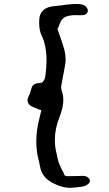

<svg xmlns="http://www.w3.org/2000/svg" viewBox="-20 -795 535 943"><path d="M421.9 93.8Q421.9 106 400.4 116.7L394 119.1L387.7 121.1Q347.7 127.4 323.7 127.4Q317.9 127.4 313 127Q280.8 124.5 241.7 105Q186.5 77.6 177.2 25.4L173.8 8.3L169.9 -8.3Q158.2 -51.8 158.2 -99.6Q158.2 -155.8 174.3 -217.3L178.7 -235.4L183.1 -254.4Q168.9 -257.3 164.6 -259.8L162.6 -260.7L160.2 -262.2Q157.2 -263.7 151.9 -265.6Q115.2 -277.8 115.2 -301.8Q115.2 -312 121.6 -324.2Q126.5 -333.5 130.9 -348.1L133.8 -358.9L137.2 -368.7Q146.5 -387.2 178.7 -387.7L183.1 -388.7L188 -390.6Q195.8 -397.5 199.7 -408.7Q202.1 -415.5 203.6 -428.7Q208.5 -465.8 208.5 -498.5Q208.5 -571.3 184.1 -621.1Q172.4 -646 172.4 -682.6Q172.4 -690.9 172.9 -700.2Q176.8 -759.3 248.5 -765.1Q262.7 -766.6 280.8 -768.6L309.1 -772.5Q333 -775.4 354.5 -775.4Q362.8 -775.4 370.6 -774.9Q398.4 -773.4 409.2 -752Q411.6 -747.1 411.6 -742.7Q411.6 -736.8 407.7 -731.4Q400.9 -721.7 387.7 -720.7L371.6 -720.2L355 -720.7H350.1Q337.9 -720.7 325.2 -718.8Q307.1 -715.8 297.4 -710Q282.7 -700.7 276.4 -685.5L273.4 -678.2L270.5 -670.4Q267.1 -660.6 262.2 -652.8L268.1 -635.7L274.4 -617.7L285.2 -586.4L294.9 -555.2Q302.2 -526.4 302.2 -502.4Q302.2 -488.3 299.8 -475.6Q287.1 -410.2 280.8 -373.5Q280.3 -370.6 280.3 -367.2Q280.3 -360.8 282.2 -352.5L285.6 -342.3L288.1 -332Q291 -318.8 291 -304.2Q291 -267.6 272 -219.2Q249.5 -163.1 249.5 -107.9Q249.5 -71.3 259.3 -34.7L263.2 -16.1Q265.6 -4.4 268.1 2.4Q278.8 31.2 287.6 44.9Q291.5 50.3 293.5 56.6L294.9 61L296.4 64.5Q299.8 70.3 313.5 70.3H315.4L371.6 69.3L378.4 68.8H386.7Q410.6 68.8 419.4 85Q421.9 89.4 421.9 93.8Z"/></svg>

Font: Kurland
Style: Regular
Weight: 400
Designer: GGBot
Version: 0.22